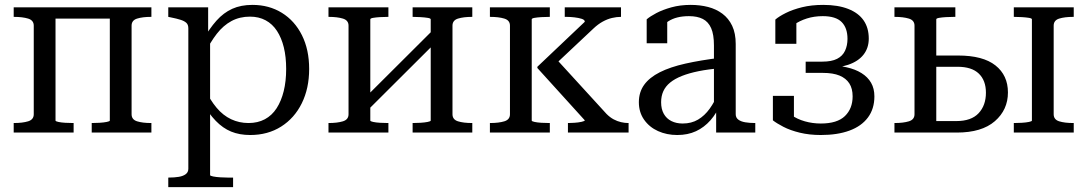

<svg xmlns="http://www.w3.org/2000/svg" viewBox="-20 -542 4445 785"><path d="M118 -75V-437Q118 -459 95 -466Q72 -473 37 -473H36V-512H207V-49Q207 -46 218.5 -43.5Q230 -41 246.5 -40Q263 -39 279 -39H281V0H36V-39H37Q72 -39 95 -46Q118 -53 118 -75ZM429 -49V-512H599V-473H597Q563 -473 540.5 -466Q518 -459 518 -437V-75Q518 -53 540.5 -46Q563 -39 597 -39H599V0H355V-39H356Q370 -39 387 -40Q404 -41 416.5 -43.5Q429 -46 429 -49ZM180 -466V-512H471V-466Z M933 223H668V184H670Q693 184 711 181Q729 178 739.5 170Q750 162 750 148V-426Q750 -441 742 -448.5Q734 -456 718.5 -461Q703 -466 678 -471L668 -473V-512H831V-390L839 -382V174Q839 177 851.5 179.5Q864 182 881 183Q898 184 910 184H933ZM1003 10Q959 10 925 -4Q891 -18 862 -48Q833 -78 806 -125L816 -181Q839 -133 865.5 -101.5Q892 -70 925 -54.5Q958 -39 996 -39Q1034 -39 1063 -54.5Q1092 -70 1111 -99.5Q1130 -129 1140 -169.5Q1150 -210 1150 -260Q1150 -309 1140.5 -348Q1131 -387 1112.5 -415.5Q1094 -444 1066 -459Q1038 -474 1002 -474Q960 -474 926.5 -456Q893 -438 866.5 -404Q840 -370 816 -321L808 -376Q836 -425 865 -457.5Q894 -490 929.5 -506Q965 -522 1012 -522Q1080 -522 1132.5 -489.5Q1185 -457 1214.5 -398Q1244 -339 1244 -260Q1244 -181 1214 -120Q1184 -59 1129.5 -24.5Q1075 10 1003 10Z M1405 -75V-437Q1405 -459 1382 -466Q1359 -473 1324 -473H1323V-512H1568V-473H1566Q1550 -473 1533.5 -472Q1517 -471 1505.5 -469Q1494 -467 1494 -463V-49Q1494 -46 1505.5 -43.5Q1517 -41 1533.5 -40Q1550 -39 1566 -39H1568V0H1323V-39H1324Q1359 -39 1382 -46Q1405 -53 1405 -75ZM1741 -49V-463Q1741 -467 1728.5 -469Q1716 -471 1699 -472Q1682 -473 1668 -473H1667V-512H1911V-473H1910Q1875 -473 1852.5 -466Q1830 -459 1830 -437V-75Q1830 -53 1852.5 -46Q1875 -39 1910 -39H1911V0H1667V-39H1668Q1682 -39 1699 -40Q1716 -41 1728.5 -43.5Q1741 -46 1741 -49ZM1480 -88 1449 -119 1754 -423 1785 -392Z M2065 -75V-437Q2065 -459 2042 -466Q2019 -473 1984 -473H1983V-512H2228V-473H2226Q2210 -473 2193.5 -472Q2177 -471 2165.5 -469Q2154 -467 2154 -463V-49Q2154 -46 2165.5 -43.5Q2177 -41 2193.5 -40Q2210 -39 2226 -39H2228V0H1983V-39H1984Q2019 -39 2042 -46Q2065 -53 2065 -75ZM2550 0H2302V-39H2304Q2312 -39 2328.5 -40Q2345 -41 2358 -44Q2371 -47 2371 -50L2177 -264V-269L2371 -453Q2371 -461 2358.5 -465Q2346 -469 2329 -471Q2312 -473 2297 -473H2289V-512H2519V-473H2518Q2501 -473 2482 -468.5Q2463 -464 2444 -453.5Q2425 -443 2407 -426L2241 -270L2247 -309L2460 -76Q2474 -62 2489 -54Q2504 -46 2519.5 -42.5Q2535 -39 2548 -39H2550Z M2927 -306 2926 -263Q2876 -259 2836.5 -251Q2797 -243 2768 -231.5Q2739 -220 2720 -204.5Q2701 -189 2692 -169Q2683 -149 2683 -124Q2683 -96 2694 -76.5Q2705 -57 2725 -47Q2745 -37 2771 -37Q2807 -37 2834 -53Q2861 -69 2881.5 -97.5Q2902 -126 2918 -164L2926 -119Q2911 -80 2885 -50.5Q2859 -21 2825.5 -5.5Q2792 10 2749 10Q2706 10 2670.5 -6Q2635 -22 2613.5 -52.5Q2592 -83 2592 -124Q2592 -165 2613.5 -195Q2635 -225 2677.5 -246.5Q2720 -268 2782.5 -282Q2845 -296 2927 -306ZM2908 0V-104H2899V-356Q2899 -401 2887.5 -427Q2876 -453 2853.5 -464.5Q2831 -476 2797 -476Q2745 -476 2712.5 -455Q2680 -434 2660 -404Q2660 -419 2663.5 -430.5Q2667 -442 2673.5 -450.5Q2680 -459 2689 -464Q2698 -469 2708 -471V-365H2624V-463Q2638 -475 2663.5 -488.5Q2689 -502 2725 -512Q2761 -522 2804 -522Q2842 -522 2875 -513.5Q2908 -505 2933.5 -486Q2959 -467 2973.5 -436.5Q2988 -406 2988 -362V-75Q2988 -61 2998.5 -53Q3009 -45 3027 -42Q3045 -39 3067 -39H3068V0Z M3336 -37Q3403 -37 3434.5 -67.5Q3466 -98 3466 -148Q3466 -180 3452.5 -201Q3439 -222 3412.5 -233Q3386 -244 3344 -244H3274V-290H3342Q3380 -290 3402.5 -301.5Q3425 -313 3435 -334.5Q3445 -356 3445 -383Q3445 -428 3421 -452Q3397 -476 3344 -476Q3309 -476 3279 -466.5Q3249 -457 3226.5 -441Q3204 -425 3191 -405Q3188 -416 3191 -425.5Q3194 -435 3201 -442.5Q3208 -450 3217 -455Q3226 -460 3236 -461V-363H3150V-462Q3165 -475 3193 -489Q3221 -503 3259.5 -512.5Q3298 -522 3346 -522Q3406 -522 3448 -505.5Q3490 -489 3511 -458.5Q3532 -428 3532 -384Q3532 -346 3510.5 -318.5Q3489 -291 3447.5 -277Q3406 -263 3347 -263L3387 -285V-253L3360 -275Q3405 -275 3441 -267Q3477 -259 3502.5 -243Q3528 -227 3541.5 -203.5Q3555 -180 3555 -148Q3555 -97 3528.5 -61.5Q3502 -26 3453 -8Q3404 10 3336 10Q3289 10 3250 0.5Q3211 -9 3183 -23.5Q3155 -38 3140 -50V-150H3226V-51Q3215 -53 3206 -57.5Q3197 -62 3190.5 -70Q3184 -78 3181 -87.5Q3178 -97 3181 -108Q3193 -88 3216 -71.5Q3239 -55 3270.5 -46Q3302 -37 3336 -37Z M4199 -49V-463Q4199 -467 4187 -469Q4175 -471 4158 -472Q4141 -473 4127 -473H4125V-512H4370V-473H4368Q4333 -473 4310.5 -466Q4288 -459 4288 -437V-75Q4288 -53 4310.5 -46Q4333 -39 4368 -39H4370V0H4125V-39H4127Q4141 -39 4158 -40Q4175 -41 4187 -43.5Q4199 -46 4199 -49ZM3808 -47H3890Q3951 -47 3981 -79Q4011 -111 4011 -163Q4011 -213 3982 -241Q3953 -269 3895 -269H3779V-315H3897Q3999 -315 4050 -274.5Q4101 -234 4101 -164Q4101 -93 4047.5 -46.5Q3994 0 3892 0H3637V-39H3638Q3673 -39 3696 -46Q3719 -53 3719 -75V-437Q3719 -459 3696 -466Q3673 -473 3638 -473H3637V-512H3886V-473H3880Q3864 -473 3847.5 -472Q3831 -471 3819.5 -469Q3808 -467 3808 -463Z"/></svg>

Font: Roboto Serif 72pt
Style: Regular
Weight: 400
Designer: Greg Gazdowicz
Foundry: Commercial Type
Version: Version 1.008